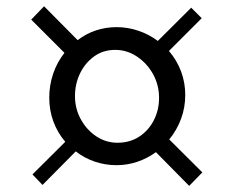

<svg xmlns="http://www.w3.org/2000/svg" viewBox="-20 -684 745 612"><path d="M188 -232Q163 -261.5 150 -297.2Q137 -333 137 -372.5Q137 -412.5 149.5 -449.2Q162 -486 185.5 -515.5L79.5 -621.5L120.5 -664L227.5 -556Q254 -576.5 285.5 -587Q317 -597.5 351.5 -597.5Q387.5 -597.5 421.2 -586Q455 -574.5 483 -553.5L589.5 -659.5L623 -626L518.5 -521.5Q543.5 -492.5 557 -456.8Q570.5 -421 570.5 -381Q570.5 -341.5 557.2 -305.5Q544 -269.5 519.5 -239.5L625 -134.5L583 -91.5L477 -199Q449.5 -179 417.5 -168.2Q385.5 -157.5 351.5 -157.5Q315.5 -157.5 282.2 -168.8Q249 -180 221.5 -201.5L115.5 -94.5L83.5 -128ZM354.5 -229Q394 -229 423.8 -248.5Q453.5 -268 470.2 -300.5Q487 -333 487 -372Q487 -413 467.8 -447.8Q448.5 -482.5 416.5 -503.8Q384.5 -525 347.5 -525Q308.5 -525 279.8 -504Q251 -483 235 -449.8Q219 -416.5 219 -377.5Q219 -337.5 237.8 -303.5Q256.5 -269.5 287.2 -249.2Q318 -229 354.5 -229Z"/></svg>

Font: Merriweather 120pt SemiBold
Style: Regular
Weight: 600
Version: Version 2.100